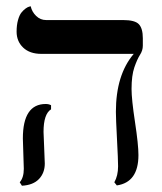

<svg xmlns="http://www.w3.org/2000/svg" viewBox="-20 -580 518 613"><path d="M119 -159Q119 -150 121 -109Q123 -68 123 -58Q123 -28 104.5 -8.5Q86 11 50 13L43 2Q56 -13 56 -41Q56 -50 54.5 -89Q53 -128 53 -138Q53 -248 126 -248Q136 -248 143 -244V-231Q119 -216 119 -159ZM400 -296Q400 -263 411 -190.5Q422 -118 422 -85Q422 2 353 12L345 2Q357 -19 357 -49Q357 -70 353.5 -136Q350 -202 350 -223Q350 -341 407 -408H112Q75 -408 54 -428Q33 -448 33 -479Q33 -500 37.5 -516Q42 -532 48.5 -540Q55 -548 62 -553Q69 -558 74 -559L78 -560Q82 -542 95.5 -529Q109 -516 127 -516H373Q411 -516 423.5 -502.5Q436 -489 436 -458V-434Q436 -419 427 -405Q418 -391 409 -365Q400 -339 400 -296Z"/></svg>

Font: Libertinus Sans
Style: Regular
Weight: 400
Designer: Philipp H. Poll
Foundry: Khaled Hosny
Version: Version 6.1